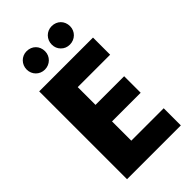

<svg xmlns="http://www.w3.org/2000/svg" viewBox="-272 -999 1085 1085"><g transform="rotate(-45 270.5 -456.5)"><path d="M62 0H492V-137H233V-291H462V-423H233V-565H492V-702H62ZM320 -787C334 -773 351 -766 372 -766C413 -766 446 -798 446 -839C446 -882 415 -913 372 -913C331 -913 299 -880 299 -839C299 -818 306 -801 320 -787ZM99 -839C99 -798 131 -766 172 -766C213 -766 246 -798 246 -839C246 -882 215 -913 172 -913C131 -913 99 -880 99 -839Z"/></g></svg>

Font: Poppins
Style: Bold
Weight: 700
Designer: Ninad Kale (Devanagari), Jonny Pinhorn (Latin)
Foundry: Indian Type Foundry
Version: 4.004